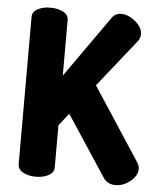

<svg xmlns="http://www.w3.org/2000/svg" viewBox="-53 -776 676 827"><g transform="rotate(5 285.5 -362.5)"><path d="M54 -48V-684Q54 -707 77 -719Q100 -731 132 -731Q164 -731 187 -719Q210 -707 210 -684V-444L397 -709Q412 -731 438 -731Q469 -731 499.5 -705.5Q530 -680 530 -651Q530 -635 520 -621L356 -415L563 -98Q571 -85 571 -72Q571 -43 541 -18.5Q511 6 477 6Q441 6 423 -23L252 -283L210 -229V-48Q210 -25 187 -12.5Q164 0 132 0Q100 0 77 -12.5Q54 -25 54 -48Z"/></g></svg>

Font: Dosis
Style: ExtraBold
Weight: 800
Designer: EdgarTolentino, PabloImpallari, IginoMarini
Foundry: EdgarTolentino, PabloImpallari, IginoMarini
Version: Version 1.007